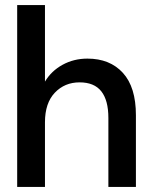

<svg xmlns="http://www.w3.org/2000/svg" viewBox="-20 -740 609 760"><path d="M48 0V-720H158V-417Q183 -459 227.5 -483.5Q272 -508 326 -508Q415 -508 466.5 -451.5Q518 -395 518 -284V0H409V-273Q409 -343 381 -378.5Q353 -414 295 -414Q236 -414 197 -373Q158 -332 158 -256V0Z"/></svg>

Font: Host Grotesk Light Medium
Style: Regular
Weight: 500
Version: Version 1.003